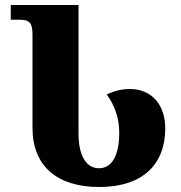

<svg xmlns="http://www.w3.org/2000/svg" viewBox="-20 -734 725 768"><path d="M376 14C553 14 641 -78 641 -221C641 -311 590 -378 499 -378C465 -378 433 -369 407 -356C440 -311 457 -259 457 -203C457 -108 425 -61 376 -61C328 -61 294 -106 294 -201V-714H23V-655H58C96 -655 110 -645 110 -595V-222C110 -68 211 14 376 14Z"/></svg>

Font: Noto Serif Georgian SemiCondensed Black
Style: Regular
Weight: 900
Width: 4
Designer: Monotype Design Team, Akaki Razmadze
Foundry: Google LLC
Version: Version 2.003